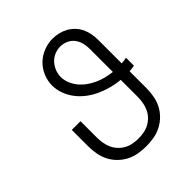

<svg xmlns="http://www.w3.org/2000/svg" viewBox="-206 -873 1012 1012"><g transform="rotate(-45 300.0 -367.5)"><path d="M300 8Q271 8 242 3Q213 -2 187 -15.5Q161 -29 140 -50Q119 -71 106 -97Q93 -123 88 -152Q83 -181 83 -210V-331H148V-210Q148 -189 151.5 -168Q155 -147 163.5 -128Q172 -109 186.5 -93.5Q201 -78 219 -68Q237 -58 258 -54Q279 -50 300 -50Q321 -50 342 -54Q363 -58 381 -68Q399 -78 413.5 -93.5Q428 -109 436.5 -128Q445 -147 448.5 -168Q452 -189 452 -210V-335Q419 -338 387 -346.5Q355 -355 324.5 -368.5Q294 -382 267 -402Q240 -422 219.5 -448Q199 -474 187 -505.5Q175 -537 175 -570Q175 -604 188.5 -636.5Q202 -669 226.5 -693Q251 -717 284 -730Q317 -743 351 -743Q374 -743 396.5 -737.5Q419 -732 438.5 -721Q458 -710 474 -693Q490 -676 499.5 -655.5Q509 -635 513 -612.5Q517 -590 517 -567V-393Q526 -393 535.5 -394.5Q545 -396 554 -398V-339Q545 -337 535.5 -336Q526 -335 517 -334V-210Q517 -181 512 -152Q507 -123 494 -97Q481 -71 460 -50Q439 -29 413 -15.5Q387 -2 358 3Q329 8 300 8ZM452 -394V-567Q452 -589 446.5 -610.5Q441 -632 427.5 -649.5Q414 -667 393 -676Q372 -685 351 -685Q328 -685 307 -676Q286 -667 271 -650.5Q256 -634 247.5 -613Q239 -592 239 -570Q239 -545 249 -521Q259 -497 275 -478Q291 -459 311.5 -444.5Q332 -430 355 -419.5Q378 -409 402.5 -403Q427 -397 452 -394Z"/></g></svg>

Font: Iosevka Curly Light Extended
Style: Regular
Weight: 300
Width: 7
Monospace: yes
Designer: Belleve Invis
Foundry: Belleve Invis
Version: Version 11.1.0; ttfautohint (v1.8.3)